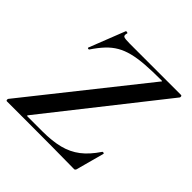

<svg xmlns="http://www.w3.org/2000/svg" viewBox="-174 -797 940 940"><g transform="rotate(45 296.0 -327.0)"><path d="M474 2Q403 1 321.5 0.5Q240 0 158.5 0Q77 0 6 0Q2 0 1 -4.5Q0 -9 2 -13L469 -600Q474 -605 473.5 -606.5Q473 -608 467 -608Q403 -608 356 -604.5Q309 -601 273.5 -592Q238 -583 210.5 -567Q183 -551 159.5 -526Q136 -501 112 -465Q110 -462 105 -463.5Q100 -465 102 -469L175 -655Q177 -657 183 -655.5Q189 -654 187 -651Q182 -634 190 -629.5Q198 -625 232 -625Q291 -625 374.5 -625Q458 -625 586 -625Q591 -625 592 -620Q593 -615 591 -612L129 -27Q125 -22 125.5 -20.5Q126 -19 131 -19Q164 -19 190.5 -19Q217 -19 233 -19Q300 -19 349.5 -31.5Q399 -44 437.5 -73.5Q476 -103 510 -154Q512 -158 517.5 -157Q523 -156 522 -152L483 -8Q483 -5 480 -1.5Q477 2 474 2Z"/></g></svg>

Font: Cormorant
Style: Bold Italic
Weight: 700
Italic angle: -10°
Designer: Christian Thalmann (Catharsis Fonts)
Foundry: Catharsis Fonts
Version: Version 4.000